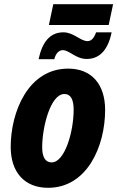

<svg xmlns="http://www.w3.org/2000/svg" viewBox="-20 -885 559 915"><path d="M213 -766H498L519 -865H234ZM164 -603H239C245 -630 261 -646 279 -646C311 -646 341 -604 393 -604C448 -604 493 -638 512 -731H438C428 -703 415 -689 397 -689C364 -689 331 -731 282 -731C218 -731 181 -684 164 -603ZM209 10C396 10 481 -189 481 -361C481 -484 416 -558 305 -558C114 -558 31 -351 31 -185C31 -63 98 10 209 10ZM226 -111C196 -111 181 -137 181 -183C181 -278 220 -437 287 -437C318 -437 331 -409 331 -362C331 -258 289 -111 226 -111Z"/></svg>

Font: Noto Sans Display SemiCondensed Extra
Style: Italic
Weight: 800
Width: 4
Italic angle: -12°
Designer: Monotype Design Team
Foundry: Monotype Imaging Inc.
Version: Version 1.900